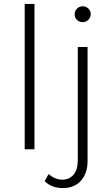

<svg xmlns="http://www.w3.org/2000/svg" viewBox="-20 -762 567 980"><path d="M106 0V-742H156V0ZM431 -661Q419 -649 402 -649Q385 -649 373 -660.5Q361 -672 361 -689Q361 -706 373 -718Q385 -730 402 -730Q419 -730 431 -718.5Q443 -707 443 -690Q443 -673 431 -661ZM301 198Q244 198 208 163L228 126Q260 155 298 155Q334 155 355.5 129.5Q377 104 377 56V-522H427V59Q427 123 393 160.5Q359 198 301 198Z"/></svg>

Font: mBank Light
Style: Regular
Weight: 300
Designer: Julieta Ulanovsky
Foundry: Julieta Ulanovsky
Version: Version 7.200;PS 007.200;hotconv 1.0.88;makeotf.lib2.5.64775